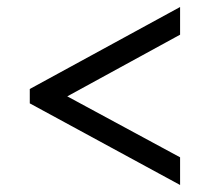

<svg xmlns="http://www.w3.org/2000/svg" viewBox="-20 -632 599 548"><path d="M494 -104V-183L172 -357L494 -533V-612L65 -378V-337Z"/></svg>

Font: Noto Serif Test
Style: Bold
Weight: 700
Version: Version 1.000